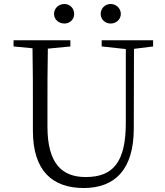

<svg xmlns="http://www.w3.org/2000/svg" viewBox="-20 -928 830 963"><path d="M535 -810C562 -810 586 -830 586 -858C586 -887 562 -908 535 -908C508 -908 485 -887 485 -858C485 -830 508 -810 535 -810ZM303 -810C330 -810 352 -830 352 -858C352 -887 330 -908 303 -908C275 -908 251 -887 251 -858C251 -830 275 -810 303 -810ZM748 -726H490V-695L611 -682V-311C611 -115 547 -40 410 -40C293 -40 218 -105 218 -293V-389C218 -489 218 -588 220 -684L333 -695V-726H48V-695L143 -686C145 -588 145 -488 145 -389V-272C145 -69 245 15 400 15C556 15 651 -77 651 -284L652 -683L748 -695Z"/></svg>

Font: Noto Serif CJK JP Light
Style: Regular
Weight: 300
Designer: Ryoko NISHIZUKA 西塚涼子 (kana & ideographs); Frank Grießhammer (Latin, Greek & Cyrillic); Wenlong ZHANG 张文龙 (bopomofo); San
Foundry: Adobe Systems Incorporated
Version: Version 1.001;PS 1.001;hotconv 16.6.54;makeotf.lib2.5.65590